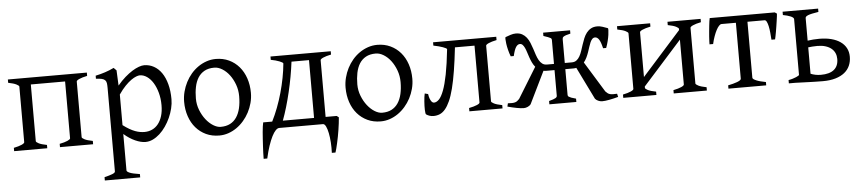

<svg xmlns="http://www.w3.org/2000/svg" viewBox="-42 -723 5452 1212"><g transform="rotate(-5 2684.0 -117.5)"><path d="M317.4 0V-21Q349.6 -27.3 367.2 -35.2Q384.8 -43 385.7 -49.8V-410.2H168.5V-50.8Q168.5 -44.9 184.8 -36.4Q201.2 -27.8 236.8 -21V0H26.9V-21Q60.1 -27.8 77.6 -35.9Q95.2 -43.9 95.2 -50.8V-403.8Q94.2 -409.7 77.9 -418Q61.5 -426.3 26.9 -433.1V-454.1H527.3V-433.1Q494.1 -426.3 476.6 -418.2Q459 -410.2 459 -403.3V-50.8Q459 -44.9 475.3 -36.4Q491.7 -27.8 527.3 -21V0Z M979 -208Q979 -250.5 969 -287.1Q959 -323.7 942.4 -350.6Q925.8 -377.4 903.8 -392.6Q881.8 -407.7 858.4 -407.7Q849.6 -407.7 835.4 -402.3Q821.3 -397 803.2 -384.3Q785.2 -371.6 764.6 -350.3Q744.1 -329.1 722.7 -297.9V-104Q744.6 -87.4 763.4 -76.7Q782.2 -65.9 798.6 -59.8Q814.9 -53.7 829.6 -51.3Q844.2 -48.8 857.4 -48.8Q883.8 -48.8 906 -59.1Q928.2 -69.3 944.3 -89.4Q960.4 -109.4 969.7 -139.2Q979 -168.9 979 -208ZM1044.9 -240.2Q1044.9 -211.9 1037.6 -182.1Q1030.3 -152.3 1017.6 -124Q1004.9 -95.7 987.3 -70.3Q969.7 -44.9 949 -26.1Q928.2 -7.3 905.3 3.7Q882.3 14.6 858.4 14.6Q829.6 14.6 793.5 -1.5Q757.3 -17.6 722.7 -47.9V183.1Q722.7 190.9 741 198.7Q759.3 206.5 805.2 213.4V234.4H581.1V213.4Q613.3 205.6 631.3 198.5Q649.4 191.4 649.4 183.1V-347.2Q649.4 -365.2 647.5 -377Q645.5 -388.7 638.4 -395.8Q631.3 -402.8 617.9 -406Q604.5 -409.2 581.1 -410.2V-429.7Q597.7 -433.1 612.8 -437.3Q627.9 -441.4 642.1 -446Q656.2 -450.7 670.2 -456.3Q684.1 -461.9 698.2 -468.8L715.3 -451.7L719.7 -355Q744.1 -384.3 768.8 -405.8Q793.5 -427.2 815.9 -441.2Q838.4 -455.1 857.7 -461.9Q877 -468.8 891.1 -468.8Q924.3 -468.8 952.6 -453.1Q981 -437.5 1001.5 -408Q1022 -378.4 1033.4 -335.9Q1044.9 -293.5 1044.9 -240.2Z M1472.2 -222.2Q1472.2 -260.7 1459.5 -295.7Q1446.8 -330.6 1426.8 -357.2Q1406.7 -383.8 1381.3 -399.4Q1356 -415 1331.1 -415Q1293.9 -415 1268.6 -400.9Q1243.2 -386.7 1227.8 -362.1Q1212.4 -337.4 1205.6 -303.7Q1198.7 -270 1198.7 -231Q1198.7 -192.4 1212.4 -157.5Q1226.1 -122.6 1246.8 -96.2Q1267.6 -69.8 1292.5 -54.4Q1317.4 -39.1 1339.8 -39.1Q1374.5 -39.1 1399.4 -52Q1424.3 -64.9 1440.4 -88.9Q1456.5 -112.8 1464.4 -146.5Q1472.2 -180.2 1472.2 -222.2ZM1547.9 -236.8Q1547.9 -204.1 1539.6 -172.9Q1531.2 -141.6 1516.6 -113.8Q1502 -85.9 1481.4 -62.3Q1460.9 -38.6 1436.3 -21.5Q1411.6 -4.4 1383.8 5.1Q1356 14.6 1326.2 14.6Q1279.8 14.6 1242.4 -2.9Q1205.1 -20.5 1178.5 -51.3Q1151.9 -82 1137.5 -124.5Q1123 -167 1123 -216.8Q1123 -249 1131.1 -280.3Q1139.2 -311.5 1153.6 -339.6Q1168 -367.7 1188.2 -391.4Q1208.5 -415 1233.2 -432.1Q1257.8 -449.2 1286.4 -459Q1314.9 -468.8 1345.2 -468.8Q1391.1 -468.8 1428.5 -451.2Q1465.8 -433.6 1492.4 -402.6Q1519 -371.6 1533.4 -329.1Q1547.9 -286.6 1547.9 -236.8Z M2074.7 -43.9 2087.4 -34.2Q2086.4 -17.1 2083.7 3.2Q2081.1 23.4 2077.9 44.7Q2074.7 65.9 2070.6 86.9Q2066.4 107.9 2062.3 126.7Q2058.1 145.5 2054.2 160.6Q2050.3 175.8 2046.9 185.5H2023.9Q2025.4 152.3 2023.2 119.1Q2021 85.9 2015.6 59.6Q2010.3 33.2 2002.2 16.6Q1994.1 0 1983.9 0H1706.5Q1695.8 0 1683.8 12.2Q1671.9 24.4 1659.9 48.1Q1647.9 71.8 1636.2 106.4Q1624.5 141.1 1614.7 185.5H1591.8Q1591.8 168.9 1592.5 148.2Q1593.3 127.4 1594.5 105.2Q1595.7 83 1597.2 60.5Q1598.6 38.1 1600.3 18.1Q1602.1 -2 1604.2 -18.1Q1606.4 -34.2 1608.9 -43.9H1666Q1685.5 -82.5 1702.6 -127.4Q1719.7 -172.4 1732.9 -219.2Q1746.1 -266.1 1755.1 -313Q1764.2 -359.9 1768.1 -403.3Q1768.1 -406.2 1762 -410.2Q1755.9 -414.1 1745.4 -418.2Q1734.9 -422.4 1720.9 -426.3Q1707 -430.2 1690.9 -433.1V-454.1H2072.8V-433.1Q2039.6 -426.3 2022 -418.2Q2004.4 -410.2 2004.4 -403.3V-43.9ZM1733.4 -43.9H1931.2V-410.2H1820.3Q1814.5 -363.8 1805.7 -315.4Q1796.9 -267.1 1785.6 -219.7Q1774.4 -172.4 1761.2 -127.4Q1748 -82.5 1733.4 -43.9Z M2495.1 -222.2Q2495.1 -260.7 2482.4 -295.7Q2469.7 -330.6 2449.7 -357.2Q2429.7 -383.8 2404.3 -399.4Q2378.9 -415 2354 -415Q2316.9 -415 2291.5 -400.9Q2266.1 -386.7 2250.7 -362.1Q2235.4 -337.4 2228.5 -303.7Q2221.7 -270 2221.7 -231Q2221.7 -192.4 2235.4 -157.5Q2249 -122.6 2269.8 -96.2Q2290.5 -69.8 2315.4 -54.4Q2340.3 -39.1 2362.8 -39.1Q2397.5 -39.1 2422.4 -52Q2447.3 -64.9 2463.4 -88.9Q2479.5 -112.8 2487.3 -146.5Q2495.1 -180.2 2495.1 -222.2ZM2570.8 -236.8Q2570.8 -204.1 2562.5 -172.9Q2554.2 -141.6 2539.6 -113.8Q2524.9 -85.9 2504.4 -62.3Q2483.9 -38.6 2459.2 -21.5Q2434.6 -4.4 2406.7 5.1Q2378.9 14.6 2349.1 14.6Q2302.7 14.6 2265.4 -2.9Q2228 -20.5 2201.4 -51.3Q2174.8 -82 2160.4 -124.5Q2146 -167 2146 -216.8Q2146 -249 2154.1 -280.3Q2162.1 -311.5 2176.5 -339.6Q2190.9 -367.7 2211.2 -391.4Q2231.4 -415 2256.1 -432.1Q2280.8 -449.2 2309.3 -459Q2337.9 -468.8 2368.2 -468.8Q2414.1 -468.8 2451.4 -451.2Q2488.8 -433.6 2515.4 -402.6Q2542 -371.6 2556.4 -329.1Q2570.8 -286.6 2570.8 -236.8Z M2911.6 0V-21Q2943.8 -27.3 2961.9 -35.2Q2980 -43 2980 -49.8V-410.2H2856Q2846.7 -326.7 2836.4 -263.2Q2826.2 -199.7 2814.2 -152.8Q2802.2 -106 2788.3 -75Q2774.4 -43.9 2758.3 -24.9Q2742.2 -5.9 2723.6 2Q2705.1 9.8 2683.1 9.8Q2670.9 9.8 2658.9 5.9Q2647 2 2637.2 -4.9Q2635.3 -6.3 2634 -14.2Q2632.8 -22 2632.3 -33.4Q2631.8 -44.9 2632.3 -58.8Q2632.8 -72.8 2633.8 -86.9Q2634.8 -101.1 2636.5 -114.3Q2638.2 -127.4 2640.6 -136.7L2661.6 -131.3Q2664.1 -113.8 2668.2 -102.8Q2672.4 -91.8 2677 -85.2Q2681.6 -78.6 2686.3 -76.4Q2690.9 -74.2 2694.8 -74.2Q2710.9 -74.7 2726.3 -90.6Q2741.7 -106.4 2756.1 -144Q2770.5 -181.6 2783 -244.6Q2795.4 -307.6 2805.7 -403.3Q2805.2 -406.2 2798.3 -409.9Q2791.5 -413.6 2780 -417.7Q2768.6 -421.9 2753.4 -425.8Q2738.3 -429.7 2721.2 -433.1V-454.1H3121.6V-433.1Q3088.4 -426.3 3070.8 -418.2Q3053.2 -410.2 3053.2 -403.3V-50.8Q3053.2 -44.9 3069.6 -36.4Q3085.9 -27.8 3121.6 -21V0Z M3855 -8.8Q3824.7 -0.5 3797.6 4.6Q3770.5 9.8 3752.4 9.8Q3739.7 9.8 3727.1 3.9Q3714.4 -2 3708 -10.3L3607.9 -214.4Q3600.1 -212.4 3589.4 -212.4H3538.1V-50.8Q3538.1 -46.9 3539.1 -43.7Q3540 -40.5 3544.7 -37.4Q3549.3 -34.2 3559.8 -30Q3570.3 -25.9 3589.4 -21V0H3418.5V-21Q3434.6 -25.4 3444.6 -28.8Q3454.6 -32.2 3460.2 -35.6Q3465.8 -39.1 3467.8 -42.7Q3469.7 -46.4 3469.7 -50.8V-212.4H3418.9Q3407.7 -212.4 3399.9 -214.4L3300.3 -10.3Q3293.9 -2 3281.2 3.9Q3268.6 9.8 3255.9 9.8Q3237.8 9.8 3210.7 4.6Q3183.6 -0.5 3153.3 -8.8L3158.2 -29.3Q3173.3 -28.3 3184.1 -28.6Q3194.8 -28.8 3202.9 -31Q3210.9 -33.2 3217.3 -37.8Q3223.6 -42.5 3231 -50.3L3350.1 -244.1Q3338.9 -257.3 3331.3 -273.7Q3323.7 -290 3317.9 -306.9Q3312 -323.7 3307.1 -339.6Q3302.2 -355.5 3296.4 -367.9Q3290.5 -380.4 3283.4 -387.9Q3276.4 -395.5 3266.1 -395.5Q3252 -395.5 3241.2 -379.4Q3230.5 -363.3 3221.2 -323.2H3201.7Q3193.8 -343.8 3188.5 -365.2Q3183.1 -386.7 3180.7 -404.5Q3178.2 -422.4 3178 -434.1Q3177.7 -445.8 3180.2 -446.8Q3195.8 -452.6 3212.9 -458.3Q3230 -463.9 3246.1 -463.9Q3269.5 -463.9 3285.9 -454.8Q3302.2 -445.8 3314 -430.7Q3325.7 -415.5 3333.5 -396.5Q3341.3 -377.4 3347.7 -357.7Q3354 -337.9 3360.4 -318.8Q3366.7 -299.8 3375.2 -284.7Q3383.8 -269.5 3395.8 -260.5Q3407.7 -251.5 3425.3 -251.5H3469.7V-403.3Q3469.7 -406.7 3468.5 -409.9Q3467.3 -413.1 3462.2 -416.3Q3457 -419.4 3446.8 -423.3Q3436.5 -427.2 3418.5 -433.1V-454.1H3589.4V-433.1Q3572.3 -429.2 3562.3 -425.8Q3552.2 -422.4 3546.9 -418.9Q3541.5 -415.5 3539.8 -411.6Q3538.1 -407.7 3538.1 -403.3V-251.5H3583Q3600.6 -251.5 3612.5 -260.5Q3624.5 -269.5 3633.1 -284.7Q3641.6 -299.8 3647.9 -318.8Q3654.3 -337.9 3660.6 -357.7Q3667 -377.4 3674.8 -396.5Q3682.6 -415.5 3694.3 -430.7Q3706.1 -445.8 3722.4 -454.8Q3738.8 -463.9 3762.2 -463.9Q3778.3 -463.9 3795.4 -458.3Q3812.5 -452.6 3828.1 -446.8Q3830.6 -445.8 3830.3 -434.1Q3830.1 -422.4 3827.6 -404.5Q3825.2 -386.7 3819.8 -365.2Q3814.5 -343.8 3806.6 -323.2H3787.1Q3777.8 -363.3 3767.1 -379.4Q3756.3 -395.5 3742.2 -395.5Q3731.9 -395.5 3724.6 -387.9Q3717.3 -380.4 3711.7 -367.9Q3706.1 -355.5 3701.2 -339.6Q3696.3 -323.7 3690.4 -306.9Q3684.6 -290 3676.8 -273.7Q3668.9 -257.3 3658.2 -244.1L3777.3 -50.3Q3784.7 -42.5 3791 -37.8Q3797.4 -33.2 3805.4 -31Q3813.5 -28.8 3824 -28.6Q3834.5 -28.3 3850.1 -29.3Z M4206.5 0V-21Q4239.7 -27.8 4257.3 -35.9Q4274.9 -43.9 4274.9 -50.8V-335L4028.3 -59.6V-50.8Q4028.3 -44.9 4044.7 -36.4Q4061 -27.8 4096.7 -21V0H3886.7V-21Q3919.9 -27.8 3937.5 -35.9Q3955.1 -43.9 3955.1 -50.8V-403.3Q3955.1 -409.2 3938.7 -417.7Q3922.4 -426.3 3886.7 -433.1V-454.1H4096.7V-433.1Q4063.5 -426.3 4045.9 -418.2Q4028.3 -410.2 4028.3 -403.3V-119.6L4274.9 -395.5V-403.3Q4274.9 -409.2 4258.5 -417.7Q4242.2 -426.3 4206.5 -433.1V-454.1H4416.5V-433.1Q4383.3 -426.3 4365.7 -418.2Q4348.1 -410.2 4348.1 -403.3V-50.8Q4348.1 -44.9 4364.5 -36.4Q4380.9 -27.8 4416.5 -21V0Z M4553.2 0V-21Q4569.8 -24.4 4584.7 -28.3Q4599.6 -32.2 4611.1 -36.6Q4622.6 -41 4629.4 -45.7Q4636.2 -50.3 4636.2 -55.7V-410.2H4545.4Q4537.6 -410.2 4529.1 -401.1Q4520.5 -392.1 4512 -376Q4503.4 -359.9 4495.4 -337.6Q4487.3 -315.4 4481.4 -289.1H4458.5Q4458.5 -295.9 4459 -309.3Q4459.5 -322.8 4460.7 -338.9Q4461.9 -355 4463.6 -372.6Q4465.3 -390.1 4467 -406.2Q4468.8 -422.4 4470.5 -435.1Q4472.2 -447.8 4474.1 -454.1H4886.2L4899.4 -445.3Q4898.9 -439 4897.5 -426.5Q4896 -414.1 4893.6 -398.4Q4891.1 -382.8 4888.7 -365.7Q4886.2 -348.6 4883.3 -332.8Q4880.4 -316.9 4877.9 -304Q4875.5 -291 4873.5 -284.2H4850.6Q4849.1 -307.1 4846.9 -329.8Q4844.7 -352.5 4840.8 -370.4Q4836.9 -388.2 4831.3 -399.2Q4825.7 -410.2 4817.9 -410.2H4709.5V-55.7Q4709.5 -50.8 4715.8 -46.1Q4722.2 -41.5 4733.2 -36.9Q4744.1 -32.2 4759.5 -28.3Q4774.9 -24.4 4792.5 -21V0Z M5135.7 -219.7Q5118.7 -219.7 5104.5 -218.5Q5090.3 -217.3 5077.6 -215.8V-48.8Q5090.3 -43 5107.2 -39.6Q5124 -36.1 5142.6 -36.1Q5197.3 -36.1 5225.6 -59.1Q5253.9 -82 5253.9 -127Q5253.9 -147 5246.6 -163.8Q5239.3 -180.7 5224.4 -193.1Q5209.5 -205.6 5187.3 -212.6Q5165 -219.7 5135.7 -219.7ZM5161.1 -454.1V-433.1Q5136.7 -429.2 5120.8 -425.8Q5105 -422.4 5095.2 -418.5Q5085.4 -414.6 5081.5 -410.4Q5077.6 -406.2 5077.6 -401.4V-258.3Q5094.2 -260.7 5113 -262.2Q5131.8 -263.7 5151.4 -263.7Q5193.8 -263.7 5227.5 -254.9Q5261.2 -246.1 5284.9 -229.5Q5308.6 -212.9 5321.3 -189Q5334 -165 5334 -134.3Q5334 -103.5 5322.8 -77.9Q5311.5 -52.2 5288.8 -33.9Q5266.1 -15.6 5231.9 -5.4Q5197.8 4.9 5151.4 4.9Q5142.6 4.9 5130.1 4.6Q5117.7 4.4 5103.8 4.2Q5089.8 3.9 5075 3.4Q5060.1 2.9 5045.9 2.4Q5012.2 1.5 4975.6 0H4936V-21Q4950.7 -23.4 4963.1 -27.3Q4975.6 -31.2 4984.9 -35.2Q4994.1 -39.1 4999.3 -42.5Q5004.4 -45.9 5004.4 -48.3V-401.4Q5004.4 -406.2 4998.8 -411.1Q4993.2 -416 4983.6 -419.9Q4974.1 -423.8 4961.9 -427.2Q4949.7 -430.7 4936 -433.1V-454.1Z"/></g></svg>

Font: Gentium Plus CyrE
Style: Regular
Weight: 400
Designer: J. Victor Gaultney, Annie Olsen, Iska Routamaa, Becca Hirsbrunner
Foundry: SIL International
Version: Version 5.000